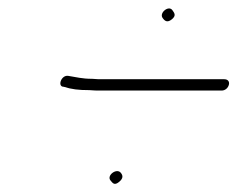

<svg xmlns="http://www.w3.org/2000/svg" viewBox="-20 -514 566 458"><path d="M244 -83C249 -77 253 -71 264 -80C275 -89 273 -96 268 -102C258 -114 233 -95 244 -83ZM368 -471C373 -464 379 -459 390 -468C401 -477 396 -483 391 -490C382 -502 359 -483 368 -471ZM526 -312C528 -320 523 -325 515 -325H225C218 -325 209 -325 200 -326C175 -326 163 -330 143 -333C126 -336 116 -307 132 -307C151 -301 167 -299 193 -299C203 -298 212 -298 219 -298H509C517 -298 524 -304 526 -312Z"/></svg>

Font: Electronic
Style: LtIt
Weight: 300
Version: Version 1.011